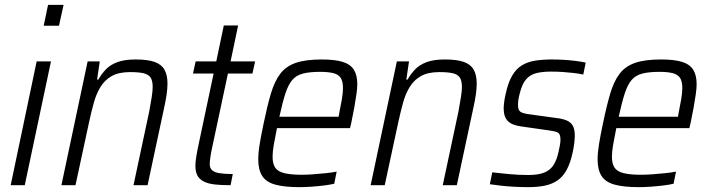

<svg xmlns="http://www.w3.org/2000/svg" viewBox="-20 -763 2921 791"><path d="M160 -657 178 -743H242L223 -657ZM24 0 131 -510H190L82 0Z M233 0 341 -510H391L380 -435H385Q398 -458 416 -477Q434 -496 463.5 -507Q493 -518 538 -518Q588 -518 616.5 -508Q645 -498 657.5 -476Q670 -454 670 -419Q670 -399 666.5 -374Q663 -349 656 -318L588 0H530L595 -305Q601 -338 605 -363Q609 -388 609 -405Q609 -431 600 -444Q591 -457 570.5 -461.5Q550 -466 516 -466Q469 -466 440 -449.5Q411 -433 393.5 -404Q376 -375 366 -338Q356 -301 347 -260L291 0Z M930 0Q892 0 865 -3Q838 -6 820 -15Q802 -24 793.5 -39.5Q785 -55 785 -80Q785 -89 786 -98.5Q787 -108 789 -120Q791 -132 794 -148L860 -460H775L786 -510H871L902 -658H961L930 -510H1031L1020 -460H919L851 -141Q849 -131 847.5 -121Q846 -111 845 -102Q844 -93 844 -88Q844 -71 853.5 -62Q863 -53 884 -49.5Q905 -46 939 -46Z M1213 8Q1151 8 1113.5 -2.5Q1076 -13 1060 -38.5Q1044 -64 1044 -106Q1044 -134 1050 -170.5Q1056 -207 1066 -254Q1081 -327 1096 -377.5Q1111 -428 1134.5 -459Q1158 -490 1198.5 -504Q1239 -518 1305 -518Q1360 -518 1392 -508Q1424 -498 1438 -475.5Q1452 -453 1452 -416Q1452 -400 1448.5 -375Q1445 -350 1439.5 -319.5Q1434 -289 1427 -256L1422 -235H1121Q1113 -196 1108 -167Q1103 -138 1103 -117Q1103 -88 1114 -72Q1125 -56 1152 -49.5Q1179 -43 1223 -43Q1245 -43 1270.5 -45Q1296 -47 1321.5 -49.5Q1347 -52 1367 -56L1357 -6Q1340 -2 1316 1Q1292 4 1265 6Q1238 8 1213 8ZM1131 -282H1375L1378 -299Q1384 -328 1388.5 -354.5Q1393 -381 1393 -400Q1393 -429 1383 -443Q1373 -457 1352 -462Q1331 -467 1299 -467Q1256 -467 1228.5 -460Q1201 -453 1184.5 -434Q1168 -415 1156 -378.5Q1144 -342 1131 -282Z M1507 0 1615 -510H1665L1654 -435H1659Q1672 -458 1690 -477Q1708 -496 1737.5 -507Q1767 -518 1812 -518Q1862 -518 1890.5 -508Q1919 -498 1931.5 -476Q1944 -454 1944 -419Q1944 -399 1940.5 -374Q1937 -349 1930 -318L1862 0H1804L1869 -305Q1875 -338 1879 -363Q1883 -388 1883 -405Q1883 -431 1874 -444Q1865 -457 1844.5 -461.5Q1824 -466 1790 -466Q1743 -466 1714 -449.5Q1685 -433 1667.5 -404Q1650 -375 1640 -338Q1630 -301 1621 -260L1565 0Z M2155 8Q2129 8 2100 6.5Q2071 5 2044.5 2Q2018 -1 1998 -4L2008 -53Q2028 -51 2045.5 -49Q2063 -47 2080.5 -45.5Q2098 -44 2116.5 -43Q2135 -42 2155 -42Q2199 -42 2223.5 -52.5Q2248 -63 2261 -84Q2274 -105 2281 -137Q2284 -151 2286.5 -164Q2289 -177 2289 -188Q2289 -212 2277 -217.5Q2265 -223 2240 -226L2128 -242Q2089 -247 2072 -264.5Q2055 -282 2055 -316Q2055 -326 2057 -342Q2059 -358 2063 -375Q2073 -422 2089.5 -450.5Q2106 -479 2129.5 -493.5Q2153 -508 2184 -513Q2215 -518 2253 -518Q2277 -518 2302.5 -516.5Q2328 -515 2352 -512Q2376 -509 2393 -505L2383 -456Q2363 -460 2341.5 -462.5Q2320 -465 2297.5 -466.5Q2275 -468 2249 -468Q2218 -468 2192.5 -462.5Q2167 -457 2149.5 -438.5Q2132 -420 2122 -381Q2118 -367 2116 -354Q2114 -341 2114 -330Q2114 -308 2125.5 -301.5Q2137 -295 2162 -292L2271 -277Q2297 -274 2314 -267Q2331 -260 2339.5 -245.5Q2348 -231 2348 -204Q2348 -193 2346 -174.5Q2344 -156 2339 -134Q2330 -92 2315 -64Q2300 -36 2278 -20.5Q2256 -5 2226 1.5Q2196 8 2155 8Z M2611 8Q2549 8 2511.5 -2.5Q2474 -13 2458 -38.5Q2442 -64 2442 -106Q2442 -134 2448 -170.5Q2454 -207 2464 -254Q2479 -327 2494 -377.5Q2509 -428 2532.5 -459Q2556 -490 2596.5 -504Q2637 -518 2703 -518Q2758 -518 2790 -508Q2822 -498 2836 -475.5Q2850 -453 2850 -416Q2850 -400 2846.5 -375Q2843 -350 2837.5 -319.5Q2832 -289 2825 -256L2820 -235H2519Q2511 -196 2506 -167Q2501 -138 2501 -117Q2501 -88 2512 -72Q2523 -56 2550 -49.5Q2577 -43 2621 -43Q2643 -43 2668.5 -45Q2694 -47 2719.5 -49.5Q2745 -52 2765 -56L2755 -6Q2738 -2 2714 1Q2690 4 2663 6Q2636 8 2611 8ZM2529 -282H2773L2776 -299Q2782 -328 2786.5 -354.5Q2791 -381 2791 -400Q2791 -429 2781 -443Q2771 -457 2750 -462Q2729 -467 2697 -467Q2654 -467 2626.5 -460Q2599 -453 2582.5 -434Q2566 -415 2554 -378.5Q2542 -342 2529 -282Z"/></svg>

Font: Saira SemiCondensed Light
Style: Italic
Weight: 300
Width: 4
Italic angle: -12°
Designer: Hector Gatti with collaboration of the Omnibus-Type team
Foundry: Omnibus-Type
Version: Version 1.101